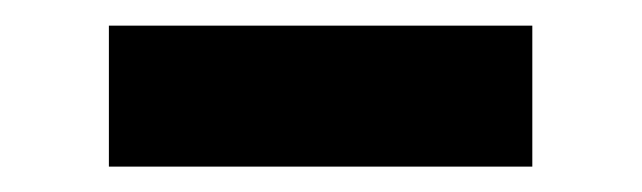

<svg xmlns="http://www.w3.org/2000/svg" viewBox="-20 -434 498 149"><path d="M393.1 -304.7V-414.1H64.5V-304.7Z"/></svg>

Font: Winston
Style: Bold
Weight: 700
Designer: Vernon Adams, Kim Jin-seong, David Berlow, Cristiano Sobral
Foundry: The Winston Project Authors
Version: Version 3.004